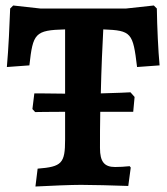

<svg xmlns="http://www.w3.org/2000/svg" viewBox="-20 -673 607 699"><path d="M479 -429 561 -435C556 -488 552 -574 551 -642L540 -653L439 -642H127L28 -653L17 -642C15 -585 11 -496 5 -429L87 -435C100 -552 107 -563 217 -566V-332C159 -333 105 -333 105 -333L98 -276L108 -265C108 -265 162 -266 217 -266V-165C217 -78 205 -66 117 -59L109 6C166 3 239 0 275 0C312 0 394 2 447 4L456 -63L452 -68C433 -66 415 -65 399 -65C360 -65 344 -84 344 -134C344 -175 344 -220 345 -266H465L470 -320L455 -337C455 -337 400 -334 347 -333C349 -424 353 -512 356 -566C459 -562 464 -554 479 -429Z"/></svg>

Font: Alegreya SC
Style: Bold
Weight: 700
Designer: Juan Pablo del Peral
Foundry: Huerta Tipografica
Version: Version 2.007;PS 002.007;hotconv 1.0.88;makeotf.lib2.5.64775